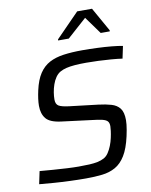

<svg xmlns="http://www.w3.org/2000/svg" viewBox="-98 -985 839 1065"><g transform="rotate(-10 321.0 -452.5)"><path d="M299.5 8Q257.4 8 210.5 6.2Q163.6 4.5 118.7 1.2Q73.8 -2.1 37.3 -5.6L52.3 -77Q87 -74 127 -71Q167 -68 204.9 -66Q242.8 -64 270.7 -64Q305.2 -64 330.8 -65.3Q356.5 -66.6 377 -70.8Q397.5 -75 414.7 -84.2Q429.8 -92.5 441 -109.5Q452.2 -126.5 460.3 -147.1Q468.4 -167.8 473 -189Q477.7 -210.2 479.9 -227.7Q482.1 -245.2 482.1 -254.2Q482.1 -273 473.5 -282.4Q464.8 -291.7 444.1 -296.6Q423.4 -301.5 386.8 -305.5L219.2 -326.7Q156.2 -334.3 133.9 -361.5Q111.6 -388.7 111.6 -433.8Q111.6 -451.8 114.5 -473.8Q117.5 -495.8 122.9 -520Q135.6 -577 158.7 -612Q181.9 -646.9 215.9 -665Q249.8 -683 296.2 -689.5Q342.5 -696 401.5 -696Q443.2 -696 485.9 -694.2Q528.6 -692.5 566.1 -688.9Q603.6 -685.4 628.3 -680.3L613.7 -611.4Q586.1 -615.4 550.8 -618.2Q515.5 -621 479.2 -622.5Q442.9 -624 410.8 -624Q373.7 -624 346.2 -621.7Q318.8 -619.5 298.9 -614.6Q278.9 -609.7 263.1 -600.9Q247.4 -592 235.6 -574.9Q223.8 -557.8 216.5 -536.3Q209.1 -514.8 205.7 -493.2Q202.3 -471.7 202.3 -453.1Q202.3 -427 218.6 -417.2Q235 -407.5 276.8 -402.5L437.5 -383.4Q478.6 -378.4 509 -369.5Q539.4 -360.7 556.4 -339Q573.4 -317.2 573.4 -272.3Q573.4 -260.9 571.9 -247.2Q570.5 -233.4 567.7 -217.7Q565 -201.9 561 -184Q546 -116.3 521.9 -77.3Q497.8 -38.2 464.9 -19.9Q431.9 -1.5 390.7 3.2Q349.4 8 299.5 8ZM279.3 -772.6 279.8 -778.7 411.5 -913.3H495L570.8 -778.7L570.3 -772.6H519.2L448.5 -870.3L339.3 -772.6Z"/></g></svg>

Font: Saira Thin
Style: Italic
Weight: 100
Italic angle: -12°
Designer: Hector Gatti with collaboration of the Omnibus-Type team
Foundry: Omnibus-Type
Version: Version 1.101